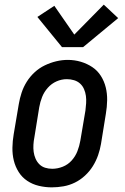

<svg xmlns="http://www.w3.org/2000/svg" viewBox="-20 -799 540 827"><path d="M203 8Q175 8 147.5 1.5Q120 -5 97.5 -20Q75 -35 60.5 -58Q46 -81 39.5 -107.5Q33 -134 33.5 -163Q34 -192 39 -221L61 -351Q65 -375 73 -399.5Q81 -424 95 -446.5Q109 -469 129 -487.5Q149 -506 173 -517.5Q197 -529 222 -535Q247 -541 272 -541Q301 -541 328 -533Q355 -525 377.5 -510Q400 -495 414.5 -472Q429 -449 435.5 -422.5Q442 -396 441.5 -367Q441 -338 436 -309L415 -179Q411 -155 402.5 -130.5Q394 -106 380 -83.5Q366 -61 346 -42.5Q326 -24 302.5 -12.5Q279 -1 253.5 3.5Q228 8 203 8ZM205 -72Q228 -72 250.5 -81Q273 -90 289 -108Q305 -126 313.5 -148Q322 -170 326 -193L348 -323Q350 -338 351 -354.5Q352 -371 350 -386Q348 -401 342 -415Q336 -429 325 -439Q314 -449 299 -453.5Q284 -458 268 -458Q245 -458 223.5 -448.5Q202 -439 186 -421Q170 -403 161.5 -381.5Q153 -360 149 -337L128 -207Q125 -192 124 -176Q123 -160 125 -145Q127 -130 133 -116Q139 -102 149.5 -91.5Q160 -81 174.5 -76.5Q189 -72 205 -72ZM247 -596 141 -726 214 -774 300 -650 427 -779 489 -721 338 -596Z"/></svg>

Font: Iosevka Curly Slab MdObl
Style: Regular
Weight: 500
Italic angle: -9°
Monospace: yes
Designer: Belleve Invis
Foundry: Belleve Invis
Version: Version 11.0.0; ttfautohint (v1.8.3)